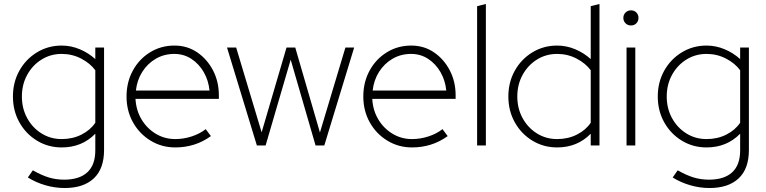

<svg xmlns="http://www.w3.org/2000/svg" viewBox="-20 -731 3852 965"><path d="M305 214Q256 214 208 200Q160 186 120 161L145 125Q189 150 225.5 161Q262 172 302 172Q379 172 419 135Q459 98 459 25V-59Q392 10 290 10Q222 10 166 -24Q110 -58 77.5 -116Q45 -174 45 -246Q45 -318 77.5 -376Q110 -434 166 -468Q222 -502 290 -502Q337 -502 381 -483.5Q425 -465 459 -434V-492H503V23Q503 117 451.5 165.5Q400 214 305 214ZM290 -32Q345 -32 389.5 -54.5Q434 -77 459 -114V-378Q433 -413 388 -436.5Q343 -460 290 -460Q234 -460 188.5 -431.5Q143 -403 116.5 -354.5Q90 -306 90 -246Q90 -186 116.5 -137.5Q143 -89 188.5 -60.5Q234 -32 290 -32Z M861 10Q793 10 737 -24Q681 -58 648.5 -116Q616 -174 616 -246Q616 -318 647.5 -376Q679 -434 734 -468Q789 -502 857 -502Q921 -502 971 -468Q1021 -434 1050.5 -377.5Q1080 -321 1080 -252V-234H661Q664 -177 691 -131.5Q718 -86 762.5 -59Q807 -32 861 -32Q903 -32 944 -45.5Q985 -59 1014 -82L1040 -47Q1000 -18 955 -4Q910 10 861 10ZM663 -276H1033Q1028 -327 1004 -368.5Q980 -410 942 -435Q904 -460 856 -460Q805 -460 763.5 -436Q722 -412 695.5 -370.5Q669 -329 663 -276Z M1271 0 1121 -492H1167L1295 -66L1420 -492H1464L1588 -65L1716 -492H1760L1610 0H1566L1441 -431L1315 0Z M2051 10Q1983 10 1927 -24Q1871 -58 1838.5 -116Q1806 -174 1806 -246Q1806 -318 1837.5 -376Q1869 -434 1924 -468Q1979 -502 2047 -502Q2111 -502 2161 -468Q2211 -434 2240.5 -377.5Q2270 -321 2270 -252V-234H1851Q1854 -177 1881 -131.5Q1908 -86 1952.5 -59Q1997 -32 2051 -32Q2093 -32 2134 -45.5Q2175 -59 2204 -82L2230 -47Q2190 -18 2145 -4Q2100 10 2051 10ZM1853 -276H2223Q2218 -327 2194 -368.5Q2170 -410 2132 -435Q2094 -460 2046 -460Q1995 -460 1953.5 -436Q1912 -412 1885.5 -370.5Q1859 -329 1853 -276Z M2378 0V-700L2422 -711V0Z M2780 10Q2712 10 2656 -24Q2600 -58 2567.5 -116Q2535 -174 2535 -246Q2535 -318 2567.5 -376Q2600 -434 2656 -468Q2712 -502 2780 -502Q2827 -502 2871 -483.5Q2915 -465 2949 -434V-700L2993 -711V0H2949V-59Q2882 10 2780 10ZM2780 -32Q2835 -32 2879.5 -54.5Q2924 -77 2949 -114V-378Q2923 -413 2878 -436.5Q2833 -460 2780 -460Q2724 -460 2678.5 -431.5Q2633 -403 2606.5 -354.5Q2580 -306 2580 -246Q2580 -186 2606.5 -137.5Q2633 -89 2678.5 -60.5Q2724 -32 2780 -32Z M3129 0V-492H3173V0ZM3151 -603Q3135 -603 3124 -614Q3113 -625 3113 -641Q3113 -657 3124 -668Q3135 -679 3151 -679Q3168 -679 3178.5 -668Q3189 -657 3189 -641Q3189 -625 3178.5 -614Q3168 -603 3151 -603Z M3546 214Q3497 214 3449 200Q3401 186 3361 161L3386 125Q3430 150 3466.5 161Q3503 172 3543 172Q3620 172 3660 135Q3700 98 3700 25V-59Q3633 10 3531 10Q3463 10 3407 -24Q3351 -58 3318.5 -116Q3286 -174 3286 -246Q3286 -318 3318.5 -376Q3351 -434 3407 -468Q3463 -502 3531 -502Q3578 -502 3622 -483.5Q3666 -465 3700 -434V-492H3744V23Q3744 117 3692.5 165.5Q3641 214 3546 214ZM3531 -32Q3586 -32 3630.5 -54.5Q3675 -77 3700 -114V-378Q3674 -413 3629 -436.5Q3584 -460 3531 -460Q3475 -460 3429.5 -431.5Q3384 -403 3357.5 -354.5Q3331 -306 3331 -246Q3331 -186 3357.5 -137.5Q3384 -89 3429.5 -60.5Q3475 -32 3531 -32Z"/></svg>

Font: Red Hat Display
Style: Regular
Weight: 300
Designer: Pentagram, MCKL
Foundry: Pentagram, MCKL
Version: Version 1.023